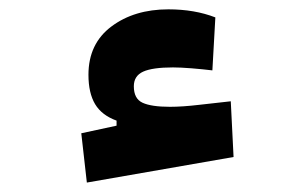

<svg xmlns="http://www.w3.org/2000/svg" viewBox="-20 -367 626 407"><path d="M164.1 20 152.3 -84.5 227.1 -100.6V-111.3Q195.8 -122.6 181.6 -146.2Q167.5 -169.9 167.5 -208.5Q167.5 -274.4 216.1 -310.8Q264.6 -347.2 336.9 -347.2Q392.6 -347.2 436.5 -330.1L430.2 -217.8Q410.2 -220.2 386.2 -222.2Q362.3 -224.1 346.7 -224.1Q303.2 -224.1 283.4 -215.1Q263.7 -206.1 263.7 -184.1Q263.7 -157.7 282.2 -149.2Q300.8 -140.6 340.3 -140.6Q366.7 -140.6 402.3 -144.8Q438 -148.9 469.2 -152.3L475.1 -34.2Z"/></svg>

Font: Cascadia Code PL
Style: Bold
Weight: 700
Monospace: yes
Designer: Aaron Bell
Foundry: Saja Typeworks
Version: Version 2404.023; ttfautohint (v1.8.4)